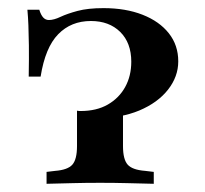

<svg xmlns="http://www.w3.org/2000/svg" viewBox="-20 -448 500 468"><path d="M212.1 -159.7Q199.2 -159.7 187.9 -160.5Q176.6 -161.3 167.7 -162.9V-178.2Q171 -177.4 173 -177.4Q175 -177.4 176.6 -177.4Q215.3 -177.4 242.7 -193.1Q270.2 -208.9 285.1 -235.9Q300 -262.9 300 -297.6Q300 -343.5 273 -370.2Q246 -396.8 201.6 -396.8Q153.2 -396.8 121.8 -364.5Q90.3 -332.3 79 -261.3H50Q50.8 -308.1 50.4 -337.5Q50 -366.9 49.2 -386.7Q48.4 -406.5 46.8 -424.2H75.8Q79.8 -411.3 85.5 -405.2Q91.1 -399.2 99.2 -399.2Q111.3 -399.2 127.4 -406.9Q143.5 -414.5 169 -421.4Q194.4 -428.2 232.3 -428.2Q286.3 -428.2 327.4 -412.1Q368.5 -396 391.5 -366.9Q414.5 -337.9 414.5 -298.4Q414.5 -261.3 389.5 -229.4Q364.5 -197.6 319.4 -178.6Q274.2 -159.7 212.1 -159.7ZM224.2 -2.4Q187.9 -2.4 157.7 -1.6Q127.4 -0.8 93.5 0V-29L114.5 -31.5Q145.2 -33.9 156.5 -46.8Q167.7 -59.7 167.7 -91.9V-171Q198.4 -168.5 225.4 -172.2Q252.4 -175.8 279.8 -185.5V-91.9Q279.8 -59.7 291.1 -46.8Q302.4 -33.9 333.9 -31.5L354.8 -29V0Q320.2 -0.8 289.9 -1.6Q259.7 -2.4 224.2 -2.4Z"/></svg>

Font: Playfair 5pt SemiExpanded Light
Style: Bold
Weight: 700
Version: Version 2.203